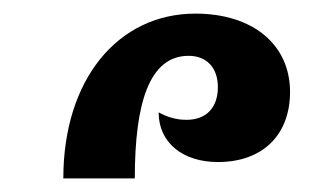

<svg xmlns="http://www.w3.org/2000/svg" viewBox="-20 -848 472 282"><path d="M73 -586H178C178 -696 199 -766 257 -766C284 -766 300 -748 300 -720C300 -690 283 -672 254 -672C237 -672 224 -677 213 -683C213 -638 249 -610 300 -610C366 -610 406 -650 406 -713C406 -782 352 -828 267 -828C153 -828 73 -731 73 -586Z"/></svg>

Font: Noto Serif Armenian Condensed
Style: Bold
Weight: 700
Width: 3
Designer: Monotype Design Team
Foundry: Monotype Imaging Inc.
Version: Version 2.008